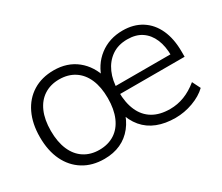

<svg xmlns="http://www.w3.org/2000/svg" viewBox="-92 -715 1092 943"><g transform="rotate(-30 454.0 -243.0)"><path d="M272 8Q204 8 154 -23Q104 -54 77 -110Q50 -166 50 -243Q50 -319 77 -375.5Q104 -432 154 -463Q204 -494 272 -494Q349 -494 402 -451.5Q455 -409 476 -334H455Q476 -409 531.5 -451.5Q587 -494 663 -494Q725 -494 770 -465.5Q815 -437 839 -384.5Q863 -332 863 -258V-230H477V-275H825L809 -265Q809 -321 792 -361Q775 -401 742.5 -423Q710 -445 661 -445Q609 -445 572.5 -419.5Q536 -394 516.5 -350Q497 -306 497 -249V-242Q497 -180 517 -135Q537 -90 576.5 -66.5Q616 -43 674 -43Q716 -43 755 -58Q794 -73 832 -104L855 -58Q824 -28 775 -10Q726 8 675 8Q618 8 573 -9.5Q528 -27 498 -62.5Q468 -98 454 -150H475Q462 -101 433.5 -65Q405 -29 364.5 -10.5Q324 8 272 8ZM273 -43Q323 -43 359.5 -66.5Q396 -90 415.5 -135Q435 -180 435 -243Q435 -306 415.5 -350.5Q396 -395 359.5 -418.5Q323 -442 273 -442Q224 -442 187.5 -418.5Q151 -395 131.5 -350.5Q112 -306 112 -243Q112 -180 131.5 -135Q151 -90 187.5 -66.5Q224 -43 273 -43Z"/></g></svg>

Font: Nunito Sans 12pt Light
Style: Regular
Weight: 300
Designer: Vernon Adams
Foundry: Vernon Adams
Version: Version 3.101;gftools[0.9.27]